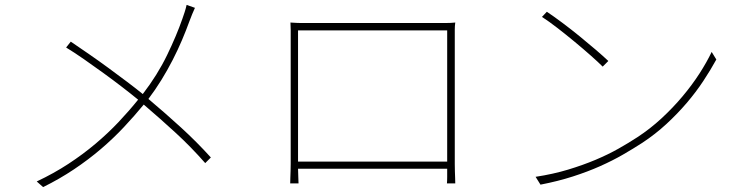

<svg xmlns="http://www.w3.org/2000/svg" viewBox="-20 -753 3040 784"><path d="M776 -721Q771 -710 764.5 -694.5Q758 -679 753 -665Q740 -629 723 -589Q706 -549 685 -508Q664 -467 639 -426.5Q614 -386 586 -349Q655 -291 719.5 -232Q784 -173 841 -110L818 -87Q760 -153 698 -210Q636 -267 567 -326Q530 -281 486.5 -234.5Q443 -188 392 -144.5Q341 -101 282 -61.5Q223 -22 156 11L130 -12Q200 -45 259.5 -84Q319 -123 370 -166Q421 -209 464 -254.5Q507 -300 544 -346Q516 -369 479 -397.5Q442 -426 402 -455Q362 -484 322.5 -511.5Q283 -539 250 -559L269 -583Q303 -560 343.5 -532Q384 -504 423.5 -475Q463 -446 499.5 -418.5Q536 -391 563 -369Q623 -447 662 -527.5Q701 -608 725 -677Q729 -688 734 -703.5Q739 -719 742 -733Z M1197 -629V-93H1806V-629ZM1837 -107Q1837 -98 1837 -83Q1837 -68 1837.5 -53Q1838 -38 1838.5 -24.5Q1839 -11 1839 -4H1805Q1806 -14 1806 -30.5Q1806 -47 1806 -64H1197Q1198 -48 1198 -31.5Q1198 -15 1199 -4H1165Q1165 -12 1165.5 -26Q1166 -40 1166.5 -55Q1167 -70 1167 -84Q1167 -98 1167 -106V-603Q1167 -616 1167 -631Q1167 -646 1166 -661Q1195 -659 1209.5 -659Q1224 -659 1239 -659H1762Q1776 -659 1798.5 -659Q1821 -659 1839 -661Q1837 -647 1837 -632Q1837 -617 1837 -603Z M2213 -705Q2240 -687 2275.5 -660.5Q2311 -634 2346 -605.5Q2381 -577 2412.5 -550Q2444 -523 2464 -504L2441 -481Q2423 -499 2392.5 -526Q2362 -553 2327 -582Q2292 -611 2256.5 -638.5Q2221 -666 2193 -684ZM2167 -31Q2239 -42 2300 -60.5Q2361 -79 2412 -100.5Q2463 -122 2505.5 -146Q2548 -170 2583 -193Q2635 -227 2681.5 -270Q2728 -313 2767 -359.5Q2806 -406 2836 -452.5Q2866 -499 2886 -541L2905 -510Q2882 -468 2852 -422.5Q2822 -377 2784 -332.5Q2746 -288 2701 -246.5Q2656 -205 2603 -170Q2566 -146 2523.5 -121.5Q2481 -97 2430.5 -74.5Q2380 -52 2319.5 -32.5Q2259 -13 2187 1Z"/></svg>

Font: SpoqaHanSans
Style: Thin
Weight: 250
Designer: [Spoqa Han Sans] Dong-huui Kim \uAE40 \uB3D9 \uD718   [Noto Sans] Ryoko NISHIZUKA \u897F \u585A \u6DBC \u5B50  (kana & i
Foundry: Spoqa (http://bi.spoqa.com)
Version: Version 1.004;PS 1.004;hotconv 1.0.82;makeotf.lib2.5.63406